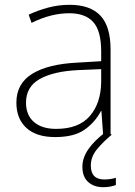

<svg xmlns="http://www.w3.org/2000/svg" viewBox="-20 -559 561 797"><path d="M269 -539Q354 -539 396.5 -494.5Q439 -450 439 -353V0H408L401 -98H399Q375 -52 331.5 -21Q288 10 209 10Q131 10 89.5 -28Q48 -66 48 -133Q48 -212 113.5 -252.5Q179 -293 300 -299L400 -305V-345Q400 -431 367 -467.5Q334 -504 268 -504Q191 -504 111 -464L99 -498Q137 -516 180 -527.5Q223 -539 269 -539ZM304 -268Q202 -263 145 -231Q88 -199 88 -133Q88 -81 121 -52.5Q154 -24 213 -24Q307 -24 353 -77.5Q399 -131 400 -219V-272ZM357 128Q357 186 413 186Q427 186 439.5 184Q452 182 461 179V209Q451 213 438 215.5Q425 218 408 218Q370 218 346 196.5Q322 175 322 133Q322 96 347 60Q372 24 420 -12L444 0Q410 28 383.5 59.5Q357 91 357 128Z"/></svg>

Font: Noto Sans Gujarati ExtraLight
Style: Regular
Weight: 200
Designer: Jelle Bosma - Monotype Design Team, Universal Thirst
Foundry: Monotype Imaging Inc.
Version: Version 2.106; ttfautohint (v1.8.4.7-5d5b)